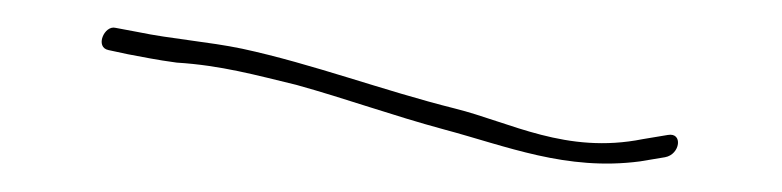

<svg xmlns="http://www.w3.org/2000/svg" viewBox="-20 -65 562 138"><path d="M58 -29 72 -26C83 -24 92 -22 107 -20C139 -18 164 -11 193 -4C229 6 262 18 299 28C344 40 387 58 440 51L458 48C469 46 471 30 460 32L442 35C387 46 347 23 307 13C255 0 205 -19 154 -30C130 -35 103 -37 79 -42L63 -45C55 -47 48 -31 58 -29Z"/></svg>

Font: Stray Cat
Style: ExLtObl
Weight: 200
Version: Version 1.0